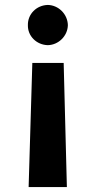

<svg xmlns="http://www.w3.org/2000/svg" viewBox="-20 -574 388 778"><path d="M96 184H251L238 -319H111ZM93 -472C92 -428 128 -392 174 -391C217 -392 254 -428 255 -472C254 -517 217 -553 174 -554C128 -553 92 -517 93 -472Z"/></svg>

Font: Wafeq
Style: Bold
Weight: 700
Designer: Rasmus Andersson & Azza Alameddine
Foundry: Google & TypeTogether
Version: Version 3.000;FEAKit 1.0